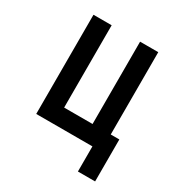

<svg xmlns="http://www.w3.org/2000/svg" viewBox="-175 -727 950 1006"><g transform="rotate(30 300.0 -224.0)"><path d="M440 152V0H100V-600H210V-102H382V-600H492V-102H544V152Z"/></g></svg>

Font: Martian Mono Condensed
Style: Regular
Weight: 400
Width: 3
Designer: Roman Shamin
Foundry: Evil Martians
Version: Version 1.000